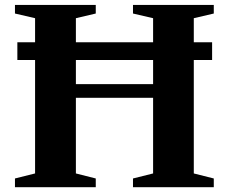

<svg xmlns="http://www.w3.org/2000/svg" viewBox="-20 -782 956 802"><path d="M42.5 0V-36.5L126.5 -57.5V-531.5H52.5V-605.5H126.5V-706L42.5 -725.5V-761.5H380V-725.5L297 -706V-605.5H619.5V-706L535.5 -725.5V-761.5H873V-725.5L789.5 -706V-605.5H866V-531.5H789.5V-57.5L873 -36.5V0H535.5V-36.5L619.5 -57.5V-373.5H297V-57.5L380 -36.5V0ZM297 -430.5H619.5V-531.5H297Z"/></svg>

Font: Libre Caslon Text
Style: Regular
Weight: 400
Designer: Pablo Impallari, Rodrigo Fuenzalida, Katja Schimmel
Foundry: Pablo Impallari, Rodrigo Fuenzalida
Version: Version 2.000